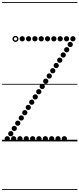

<svg xmlns="http://www.w3.org/2000/svg" viewBox="-25 -1349 758 1832"><path d="M187 -954Q176.5 -954 169.2 -961.2Q162 -968.5 162 -979Q162 -989.5 169.2 -996.8Q176.5 -1004 187 -1004Q197.5 -1004 204.8 -996.8Q212 -989.5 212 -979Q212 -968.5 204.8 -961.2Q197.5 -954 187 -954ZM247.5 -954Q237 -954 229.8 -961.2Q222.5 -968.5 222.5 -979Q222.5 -989.5 229.8 -996.8Q237 -1004 247.5 -1004Q258 -1004 265.2 -996.8Q272.5 -989.5 272.5 -979Q272.5 -968.5 265.2 -961.2Q258 -954 247.5 -954ZM308 -954Q297.5 -954 290.2 -961.2Q283 -968.5 283 -979Q283 -989.5 290.2 -996.8Q297.5 -1004 308 -1004Q318.5 -1004 325.8 -996.8Q333 -989.5 333 -979Q333 -968.5 325.8 -961.2Q318.5 -954 308 -954ZM368.5 -954Q358 -954 350.8 -961.2Q343.5 -968.5 343.5 -979Q343.5 -989.5 350.8 -996.8Q358 -1004 368.5 -1004Q379 -1004 386.2 -996.8Q393.5 -989.5 393.5 -979Q393.5 -968.5 386.2 -961.2Q379 -954 368.5 -954ZM428.5 -954Q418 -954 410.8 -961.2Q403.5 -968.5 403.5 -979Q403.5 -989.5 410.8 -996.8Q418 -1004 428.5 -1004Q439 -1004 446.2 -996.8Q453.5 -989.5 453.5 -979Q453.5 -968.5 446.2 -961.2Q439 -954 428.5 -954ZM489 -954Q478.5 -954 471.2 -961.2Q464 -968.5 464 -979Q464 -989.5 471.2 -996.8Q478.5 -1004 489 -1004Q499.5 -1004 506.8 -996.8Q514 -989.5 514 -979Q514 -968.5 506.8 -961.2Q499.5 -954 489 -954ZM549.5 -954Q539 -954 531.8 -961.2Q524.5 -968.5 524.5 -979Q524.5 -989.5 531.8 -996.8Q539 -1004 549.5 -1004Q560 -1004 567.2 -996.8Q574.5 -989.5 574.5 -979Q574.5 -968.5 567.2 -961.2Q560 -954 549.5 -954ZM610 -954Q599.5 -954 592.2 -961.2Q585 -968.5 585 -979Q585 -989.5 592.2 -996.8Q599.5 -1004 610 -1004Q620.5 -1004 627.8 -996.8Q635 -989.5 635 -979Q635 -968.5 627.8 -961.2Q620.5 -954 610 -954ZM670.5 -954Q660 -954 652.8 -961.2Q645.5 -968.5 645.5 -979Q645.5 -989.5 652.8 -996.8Q660 -1004 670.5 -1004Q681 -1004 688.2 -996.8Q695.5 -989.5 695.5 -979Q695.5 -968.5 688.2 -961.2Q681 -954 670.5 -954ZM645 -899.5Q634.5 -899.5 627.2 -906.8Q620 -914 620 -924.5Q620 -935 627.2 -942.2Q634.5 -949.5 645 -949.5Q655.5 -949.5 662.8 -942.2Q670 -935 670 -924.5Q670 -914 662.8 -906.8Q655.5 -899.5 645 -899.5ZM611.5 -849.5Q601 -849.5 593.8 -856.8Q586.5 -864 586.5 -874.5Q586.5 -885 593.8 -892.2Q601 -899.5 611.5 -899.5Q622 -899.5 629.2 -892.2Q636.5 -885 636.5 -874.5Q636.5 -864 629.2 -856.8Q622 -849.5 611.5 -849.5ZM578.5 -799.5Q568 -799.5 560.8 -806.8Q553.5 -814 553.5 -824.5Q553.5 -835 560.8 -842.2Q568 -849.5 578.5 -849.5Q589 -849.5 596.2 -842.2Q603.5 -835 603.5 -824.5Q603.5 -814 596.2 -806.8Q589 -799.5 578.5 -799.5ZM545 -749.5Q534.5 -749.5 527.2 -756.8Q520 -764 520 -774.5Q520 -785 527.2 -792.2Q534.5 -799.5 545 -799.5Q555.5 -799.5 562.8 -792.2Q570 -785 570 -774.5Q570 -764 562.8 -756.8Q555.5 -749.5 545 -749.5ZM511.5 -699Q501 -699 493.8 -706.2Q486.5 -713.5 486.5 -724Q486.5 -734.5 493.8 -741.8Q501 -749 511.5 -749Q522 -749 529.2 -741.8Q536.5 -734.5 536.5 -724Q536.5 -713.5 529.2 -706.2Q522 -699 511.5 -699ZM478.5 -649Q468 -649 460.8 -656.2Q453.5 -663.5 453.5 -674Q453.5 -684.5 460.8 -691.8Q468 -699 478.5 -699Q489 -699 496.2 -691.8Q503.5 -684.5 503.5 -674Q503.5 -663.5 496.2 -656.2Q489 -649 478.5 -649ZM445 -599Q434.5 -599 427.2 -606.2Q420 -613.5 420 -624Q420 -634.5 427.2 -641.8Q434.5 -649 445 -649Q455.5 -649 462.8 -641.8Q470 -634.5 470 -624Q470 -613.5 462.8 -606.2Q455.5 -599 445 -599ZM411.5 -549Q401 -549 393.8 -556.2Q386.5 -563.5 386.5 -574Q386.5 -584.5 393.8 -591.8Q401 -599 411.5 -599Q422 -599 429.2 -591.8Q436.5 -584.5 436.5 -574Q436.5 -563.5 429.2 -556.2Q422 -549 411.5 -549ZM378 -499Q367.5 -499 360.2 -506.2Q353 -513.5 353 -524Q353 -534.5 360.2 -541.8Q367.5 -549 378 -549Q388.5 -549 395.8 -541.8Q403 -534.5 403 -524Q403 -513.5 395.8 -506.2Q388.5 -499 378 -499ZM345 -449Q334.5 -449 327.2 -456.2Q320 -463.5 320 -474Q320 -484.5 327.2 -491.8Q334.5 -499 345 -499Q355.5 -499 362.8 -491.8Q370 -484.5 370 -474Q370 -463.5 362.8 -456.2Q355.5 -449 345 -449ZM311.5 -399Q301 -399 293.8 -406.2Q286.5 -413.5 286.5 -424Q286.5 -434.5 293.8 -441.8Q301 -449 311.5 -449Q322 -449 329.2 -441.8Q336.5 -434.5 336.5 -424Q336.5 -413.5 329.2 -406.2Q322 -399 311.5 -399ZM278 -349Q267.5 -349 260.2 -356.2Q253 -363.5 253 -374Q253 -384.5 260.2 -391.8Q267.5 -399 278 -399Q288.5 -399 295.8 -391.8Q303 -384.5 303 -374Q303 -363.5 295.8 -356.2Q288.5 -349 278 -349ZM244.5 -299Q234 -299 226.8 -306.2Q219.5 -313.5 219.5 -324Q219.5 -334.5 226.8 -341.8Q234 -349 244.5 -349Q255 -349 262.2 -341.8Q269.5 -334.5 269.5 -324Q269.5 -313.5 262.2 -306.2Q255 -299 244.5 -299ZM211.5 -249Q201 -249 193.8 -256.2Q186.5 -263.5 186.5 -274Q186.5 -284.5 193.8 -291.8Q201 -299 211.5 -299Q222 -299 229.2 -291.8Q236.5 -284.5 236.5 -274Q236.5 -263.5 229.2 -256.2Q222 -249 211.5 -249ZM178 -198.5Q167.5 -198.5 160.2 -205.8Q153 -213 153 -223.5Q153 -234 160.2 -241.2Q167.5 -248.5 178 -248.5Q188.5 -248.5 195.8 -241.2Q203 -234 203 -223.5Q203 -213 195.8 -205.8Q188.5 -198.5 178 -198.5ZM144.5 -148.5Q134 -148.5 126.8 -155.8Q119.5 -163 119.5 -173.5Q119.5 -184 126.8 -191.2Q134 -198.5 144.5 -198.5Q155 -198.5 162.2 -191.2Q169.5 -184 169.5 -173.5Q169.5 -163 162.2 -155.8Q155 -148.5 144.5 -148.5ZM111 -98.5Q100.5 -98.5 93.2 -105.8Q86 -113 86 -123.5Q86 -134 93.2 -141.2Q100.5 -148.5 111 -148.5Q121.5 -148.5 128.8 -141.2Q136 -134 136 -123.5Q136 -113 128.8 -105.8Q121.5 -98.5 111 -98.5ZM78 -48.5Q67.5 -48.5 60.2 -55.8Q53 -63 53 -73.5Q53 -84 60.2 -91.2Q67.5 -98.5 78 -98.5Q88.5 -98.5 95.8 -91.2Q103 -84 103 -73.5Q103 -63 95.8 -55.8Q88.5 -48.5 78 -48.5ZM44.5 0Q34 0 26.8 -7.2Q19.5 -14.5 19.5 -25Q19.5 -35.5 26.8 -42.8Q34 -50 44.5 -50Q55 -50 62.2 -42.8Q69.5 -35.5 69.5 -25Q69.5 -14.5 62.2 -7.2Q55 0 44.5 0ZM105 0Q94.5 0 87.2 -7.2Q80 -14.5 80 -25Q80 -35.5 87.2 -42.8Q94.5 -50 105 -50Q115.5 -50 122.8 -42.8Q130 -35.5 130 -25Q130 -14.5 122.8 -7.2Q115.5 0 105 0ZM165.5 0Q155 0 147.8 -7.2Q140.5 -14.5 140.5 -25Q140.5 -35.5 147.8 -42.8Q155 -50 165.5 -50Q176 -50 183.2 -42.8Q190.5 -35.5 190.5 -25Q190.5 -14.5 183.2 -7.2Q176 0 165.5 0ZM226 0Q215.5 0 208.2 -7.2Q201 -14.5 201 -25Q201 -35.5 208.2 -42.8Q215.5 -50 226 -50Q236.5 -50 243.8 -42.8Q251 -35.5 251 -25Q251 -14.5 243.8 -7.2Q236.5 0 226 0ZM286.5 0Q276 0 268.8 -7.2Q261.5 -14.5 261.5 -25Q261.5 -35.5 268.8 -42.8Q276 -50 286.5 -50Q297 -50 304.2 -42.8Q311.5 -35.5 311.5 -25Q311.5 -14.5 304.2 -7.2Q297 0 286.5 0ZM347 0Q336.5 0 329.2 -7.2Q322 -14.5 322 -25Q322 -35.5 329.2 -42.8Q336.5 -50 347 -50Q357.5 -50 364.8 -42.8Q372 -35.5 372 -25Q372 -14.5 364.8 -7.2Q357.5 0 347 0ZM407.5 0Q397 0 389.8 -7.2Q382.5 -14.5 382.5 -25Q382.5 -35.5 389.8 -42.8Q397 -50 407.5 -50Q418 -50 425.2 -42.8Q432.5 -35.5 432.5 -25Q432.5 -14.5 425.2 -7.2Q418 0 407.5 0ZM468 0Q457.5 0 450.2 -7.2Q443 -14.5 443 -25Q443 -35.5 450.2 -42.8Q457.5 -50 468 -50Q478.5 -50 485.8 -42.8Q493 -35.5 493 -25Q493 -14.5 485.8 -7.2Q478.5 0 468 0ZM528.5 0Q518 0 510.8 -7.2Q503.5 -14.5 503.5 -25Q503.5 -35.5 510.8 -42.8Q518 -50 528.5 -50Q539 -50 546.2 -42.8Q553.5 -35.5 553.5 -25Q553.5 -14.5 546.2 -7.2Q539 0 528.5 0ZM589 0Q578.5 0 571.2 -7.2Q564 -14.5 564 -25Q564 -35.5 571.2 -42.8Q578.5 -50 589 -50Q599.5 -50 606.8 -42.8Q614 -35.5 614 -25Q614 -14.5 606.8 -7.2Q599.5 0 589 0ZM122.5 -949Q110.5 -949 102 -957.5Q93.5 -966 93.5 -978Q93.5 -990 102 -998.5Q110.5 -1007 122.5 -1007Q134.5 -1007 143 -998.5Q151.5 -990 151.5 -978Q151.5 -966 143 -957.5Q134.5 -949 122.5 -949ZM122.5 -962.5Q129 -962.5 133.5 -967.2Q138 -972 138 -978.5Q138 -984.5 133.5 -989Q129 -993.5 122.5 -993.5Q116 -993.5 111.5 -989Q107 -984.5 107 -978.5Q107 -972 111.5 -967.2Q116 -962.5 122.5 -962.5ZM-5 455H713.5V463H-5ZM-5 -16H713.5V0H-5ZM-5 -549H713.5V-541H-5ZM-5 -1329H713.5V-1321H-5Z"/></svg>

Font: Edu SA Dotted Guide
Style: Regular
Weight: 400
Designer: Tina and Corey Anderson, Eben Sorkin, Mirko Velimirovic
Foundry: Google for Education
Version: Version 2.000